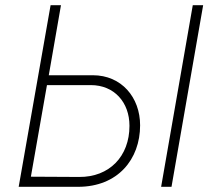

<svg xmlns="http://www.w3.org/2000/svg" viewBox="-20 -720 824 740"><path d="M52 0H281C434 0 520 -106 520 -237C520 -345 448 -430 338 -430H168L215 -700H175ZM601 0H641L763 -700H723ZM99 -39 161 -392H330C420 -392 479 -326 479 -235C479 -117 401 -37 285 -38Z"/></svg>

Font: Fixel Text 20240404 ExtraLight
Style: Italic
Weight: 200
Width: 4
Italic angle: -10°
Designer: AlfaBravo + MacPaw
Foundry: Kyrylo Tkachov, Marchela Mozhyna, Serhii Makarenko, Maria Weinstein, Zakhar Kryvoshyya
Version: Version 1.211;Glyphs 3.2 (3225)